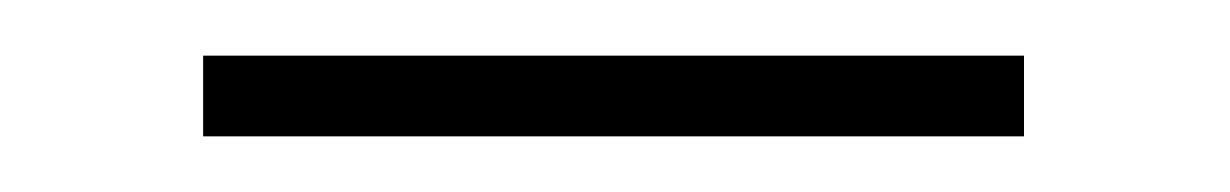

<svg xmlns="http://www.w3.org/2000/svg" viewBox="-20 -331 442 69"><path d="M53 -311H348V-282H53Z"/></svg>

Font: Murecho Thin ExtraLight
Style: Regular
Weight: 250
Version: Version 1.010